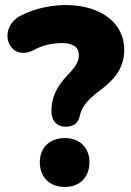

<svg xmlns="http://www.w3.org/2000/svg" viewBox="-20 -736 518 762"><path d="M240 -233C273 -233 289 -248 295 -270C303 -306 317 -333 379 -379C449 -431 473 -479 473 -540C473 -645 379 -716 241 -716C188 -716 122 -704 68 -677C-37 -628 13 -486 113 -537C148 -556 185 -565 227 -565C270 -565 293 -548 293 -518C293 -493 282 -473 250 -440C203 -391 184 -347 184 -295C184 -257 205 -233 240 -233ZM237 6C298 6 335 -34 335 -92C335 -149 298 -188 237 -188C176 -188 138 -149 138 -92C138 -34 176 6 237 6Z"/></svg>

Font: Nunito Black
Style: Regular
Weight: 900
Designer: Vernon Adams
Foundry: Vernon Adams
Version: Version 3.602